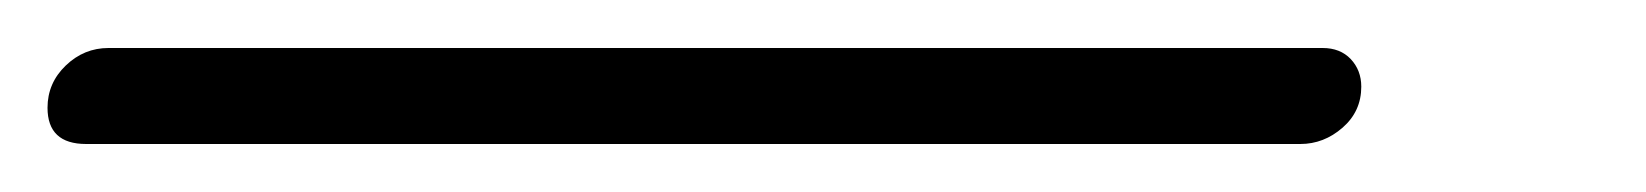

<svg xmlns="http://www.w3.org/2000/svg" viewBox="-33 -20 686 80"><path d="M2.9 40Q-13.2 40 -13.2 24.9Q-13.2 14.6 -5.6 7.3Q2 0 12.2 0H518.1Q525.4 0 529.8 4.6Q534.2 9.3 534.2 16.1Q534.2 26.4 526.4 33.2Q518.6 40 508.8 40Z"/></svg>

Font: Comic Neue Light
Style: Italic
Weight: 300
Italic angle: -12°
Designer: Craig Rozynski
Foundry: Craig Rozynski
Version: Version 2.003;hotconv 1.0.109;makeotfexe 2.5.65596